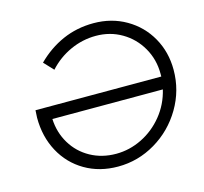

<svg xmlns="http://www.w3.org/2000/svg" viewBox="-103 -820 1001 942"><g transform="rotate(-15 397.5 -349.5)"><path d="M770 -383Q770 -278 717 -188.5Q664 -99 575.5 -46.5Q487 6 385 6Q291 6 217.5 -37Q144 -80 103 -156Q62 -232 62 -328Q62 -340 64 -366H703V-381Q703 -453 668.5 -513Q634 -573 575 -607.5Q516 -642 444 -642Q376 -642 313.5 -613.5Q251 -585 205 -534L160 -582Q219 -641 291.5 -673Q364 -705 449 -705Q540 -705 613.5 -662.5Q687 -620 728.5 -546.5Q770 -473 770 -383ZM694 -303H133Q136 -234 170 -177.5Q204 -121 262 -89Q320 -57 392 -57Q460 -57 523 -88Q586 -119 631.5 -175Q677 -231 694 -303Z"/></g></svg>

Font: Gontserrat Light
Style: Italic
Weight: 300
Italic angle: -11.3°
Designer: Julieta Ulanovsky
Foundry: Julieta Ulanovsky
Version: Version 6.001